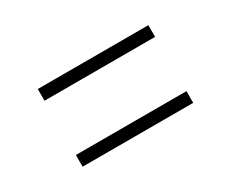

<svg xmlns="http://www.w3.org/2000/svg" viewBox="-59 -616 787 654"><g transform="rotate(-30 334.5 -289.0)"><path d="M552 -442V-396H117V-442ZM552 -182.5V-136.5H117V-182.5Z"/></g></svg>

Font: Merriweather 120pt Light
Style: Regular
Weight: 300
Version: Version 2.100